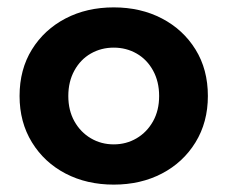

<svg xmlns="http://www.w3.org/2000/svg" viewBox="-20 -490 616 520"><path d="M33 -230Q33 -159 66.5 -104.5Q100 -50 157.5 -20Q215 10 288 10Q361 10 418.5 -20Q476 -50 509.5 -104.5Q543 -159 543 -230Q543 -302 509.5 -356Q476 -410 418.5 -440Q361 -470 288 -470Q215 -470 157.5 -440Q100 -410 66.5 -356Q33 -302 33 -230ZM165 -230Q165 -269 181.5 -299Q198 -329 226 -345Q254 -361 288 -361Q322 -361 350 -345Q378 -329 394.5 -299Q411 -269 411 -230Q411 -191 394.5 -161.5Q378 -132 350 -115.5Q322 -99 288 -99Q254 -99 226 -115.5Q198 -132 181.5 -161.5Q165 -191 165 -230Z"/></svg>

Font: Jost SemiBold
Style: Regular
Weight: 600
Version: Version 3.710